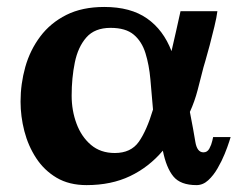

<svg xmlns="http://www.w3.org/2000/svg" viewBox="-20 -520 697 552"><path d="M229 12.2Q178.7 12.2 142.8 -9Q106.9 -30.3 84 -65.4Q61 -100.6 50 -143.1Q39.1 -185.5 39.1 -228Q39.1 -278.8 52.7 -327.4Q66.4 -376 95.7 -415Q125 -454.1 170.7 -477.1Q216.3 -500 279.8 -500Q355.5 -500 402.6 -467Q449.7 -434.1 473.1 -373Q480 -401.9 486.3 -430.7Q492.7 -459.5 499 -487.8H605Q603 -470.7 596.4 -443.6Q589.8 -416.5 582.8 -389.6Q575.7 -362.8 570.3 -344.5Q564.9 -326.2 564.9 -326.2Q557.1 -294.9 548.3 -261.5Q539.6 -228 525.9 -198.2Q536.6 -143.6 541.5 -112.8Q546.4 -82 564.9 -82Q576.2 -82 582 -93Q587.9 -104 590.3 -115Q592.8 -126 592.8 -126H643.1Q643.1 -126 638.7 -112.1Q634.3 -98.1 626 -77.6Q617.7 -57.1 605.7 -36.4Q593.8 -15.6 578.6 -1.7Q563.5 12.2 544.9 12.2Q499 12.2 478.5 -12.7Q458 -37.6 448.2 -86.9Q408.2 -39.6 354 -13.7Q299.8 12.2 229 12.2ZM310.1 -80.1Q356.4 -80.1 379.2 -112.5Q401.9 -145 419.9 -205.1Q416 -250 412.4 -291.7Q408.7 -333.5 398.2 -367.2Q387.7 -400.9 364.5 -420.4Q341.3 -439.9 297.9 -439.9Q252.4 -439.9 228.3 -412.4Q204.1 -384.8 195.1 -340.3Q186 -295.9 186 -245.1Q186 -202.1 200 -164.6Q213.9 -127 241.5 -103.5Q269 -80.1 310.1 -80.1Z"/></svg>

Font: Charis
Style: Bold
Weight: 700
Designer: Walt Agee, Miriam Martin, Annie Olsen, Victor Gaultney, Lorna Priest, Alan Ward, Bob Hallissy, Martin Hosken, Sharon Cor
Foundry: SIL Global
Version: Version 7.000